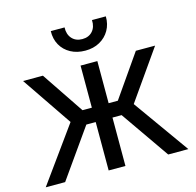

<svg xmlns="http://www.w3.org/2000/svg" viewBox="-132 -1101 1261 1238"><g transform="rotate(-15 498.0 -482.0)"><path d="M22 0 285.5 -365.5 58 -700H190.5L379.5 -419H442V-700H554V-419H615.5L811 -700H939.5L709 -371.5L974 0H839.5L615 -323H554V0H442V-323H379.5L151.5 0ZM498 -785Q442.5 -785 400.2 -808Q358 -831 335.2 -871.5Q312.5 -912 314 -964.5H406Q404 -918.5 429.2 -890.2Q454.5 -862 498 -862Q541.5 -862 566.5 -890.2Q591.5 -918.5 589 -964.5H681.5Q682.5 -912.5 659.2 -872Q636 -831.5 594.2 -808.2Q552.5 -785 498 -785Z"/></g></svg>

Font: Geologica
Style: Regular
Weight: 400
Designer: Sindre Bremnes, Frode Helland
Foundry: Monokrom Skriftforlag AS
Version: Version 1.010; ttfautohint (v1.8.4.7-5d5b);gftools[0.9.28]